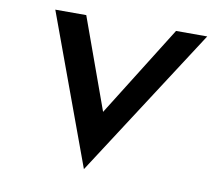

<svg xmlns="http://www.w3.org/2000/svg" viewBox="-72 -662 880 794"><g transform="rotate(10 368.0 -265.5)"><path d="M605 -580 366 -198 228 -580H98L329 49L736 -580Z"/></g></svg>

Font: Charger
Style: HemiRT
Weight: 900
Designer: Jasper
Foundry: Cannot Into Space Fonts
Version: Version 0.99